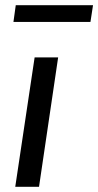

<svg xmlns="http://www.w3.org/2000/svg" viewBox="-20 -723 380 743"><path d="M39 0 114 -501H205L131 0ZM32 -638 41 -703H340L330 -638Z"/></svg>

Font: Nunitoga
Style: Medium Italic
Weight: 500
Italic angle: -9°
Designer: Vernon Adams
Foundry: Vernon Adams
Version: Version 1.0